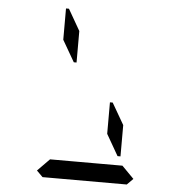

<svg xmlns="http://www.w3.org/2000/svg" viewBox="-58 -917 931 972"><g transform="rotate(5 408.0 -430.5)"><path d="M315 -593H301L238 -702V-861H253L315 -753ZM501 -407H515L578 -298V-139H563L501 -247ZM653 -31 622 0H194L163 -31L224 -93H226H362H454H590H592Z"/></g></svg>

Font: DSEG14 Classic Mini
Style: Regular
Weight: 400
Designer: Keshikan(Twitter:@keshinomi_88pro)
Version: Version 0.46